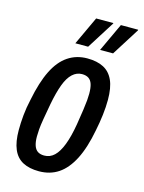

<svg xmlns="http://www.w3.org/2000/svg" viewBox="-112 -791 651 870"><g transform="rotate(15 213.0 -356.0)"><path d="M157 12Q112 12 81.5 -4Q51 -20 36 -55Q21 -90 21 -145Q21 -178 24.5 -215Q28 -252 37 -291Q54 -377 81 -431.5Q108 -486 147.5 -512.5Q187 -539 238 -539Q284 -539 314.5 -523Q345 -507 360.5 -472.5Q376 -438 376 -381Q376 -348 371.5 -310.5Q367 -273 359 -234Q343 -149 315 -94.5Q287 -40 248 -14Q209 12 157 12ZM162 -63Q189 -63 209 -82Q229 -101 244 -140Q259 -179 269 -238Q276 -282 280 -309.5Q284 -337 285.5 -355Q287 -373 287 -386Q287 -414 281.5 -431Q276 -448 264 -456Q252 -464 233 -464Q208 -464 188 -445.5Q168 -427 154 -389.5Q140 -352 129 -294Q121 -250 116 -220.5Q111 -191 109.5 -172Q108 -153 108 -138Q108 -112 114 -95Q120 -78 132 -70.5Q144 -63 162 -63ZM167 -591 229 -724H310L309 -721L227 -591ZM283 -591 345 -724H426V-721L344 -591Z"/></g></svg>

Font: Archivo ExtraCondensed Medium
Style: Italic
Weight: 500
Width: 2
Italic angle: -10°
Designer: Hector Gatti
Foundry: Omnibus-Type
Version: Version 2.001